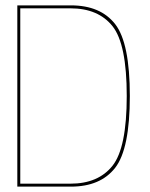

<svg xmlns="http://www.w3.org/2000/svg" viewBox="-20 -695 560 715"><path d="M44.5 0H244Q354 0 408.8 -70Q463.5 -140 463.5 -337.5Q463.5 -535 409 -605Q354.5 -675 244 -675H44.5ZM55.5 -11V-664H242Q346 -664 399 -597.5Q452 -531 452 -337.5Q452 -144.5 399 -77.8Q346 -11 242 -11Z"/></svg>

Font: Anybody Thin
Style: Regular
Weight: 100
Designer: Tyler Finck
Foundry: Etcetera Type Company
Version: Version 1.114;gftools[0.9.25]